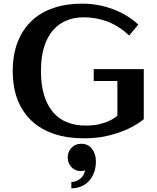

<svg xmlns="http://www.w3.org/2000/svg" viewBox="-20 -740 860 1055"><path d="M430 -720Q521 -720 602 -689Q683 -658 740 -605L690 -545Q633 -598 570.5 -621.5Q508 -645 440 -645Q389 -645 346 -627.5Q303 -610 271.5 -574Q240 -538 222.5 -482.5Q205 -427 205 -350Q205 -271 223 -214.5Q241 -158 273 -121.5Q305 -85 350.5 -67.5Q396 -50 450 -50Q495 -50 527.5 -58Q560 -66 582 -77Q608 -89 625 -105V-295H495V-360H770V-85Q733 -55 684 -32Q642 -12 580.5 4Q519 20 440 20Q350 20 278 -4Q206 -28 155 -75Q104 -122 77 -191Q50 -260 50 -350Q50 -440 77 -509Q104 -578 153.5 -625Q203 -672 273.5 -696Q344 -720 430 -720ZM507 145Q507 184 495 212.5Q483 241 464 259.5Q445 278 420.5 286.5Q396 295 372 295V260Q398 260 420.5 242.5Q443 225 447 195Q444 197 440 198Q432 200 422 200Q392 200 372 177.5Q352 155 352 125Q352 95 372.5 72.5Q393 50 427 50Q465 50 486 78.5Q507 107 507 145Z"/></svg>

Font: Prosto One
Style: Regular
Weight: 400
Designer: Pavel Emelyanov and Jovanny lemonad
Foundry: Pavel Emelyanov and Jovanny Lemonad
Version: Version 1.001